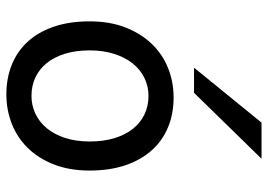

<svg xmlns="http://www.w3.org/2000/svg" viewBox="-138 -683 833 597"><g transform="rotate(90 278.5 -384.5)"><path d="M136.7 -246.6Q136.7 -204.1 147 -170.4Q157.2 -136.7 176 -113.5Q194.8 -90.3 220.7 -78.1Q246.6 -65.9 278.3 -65.9Q307.6 -65.9 333.5 -78.1Q359.4 -90.3 378.7 -113.5Q397.9 -136.7 408.9 -170.4Q419.9 -204.1 419.9 -246.6Q419.9 -289.6 409.7 -323.5Q399.4 -357.4 380.6 -381.1Q361.8 -404.8 335.7 -417.2Q309.6 -429.7 278.3 -429.7Q248.5 -429.7 222.7 -417.2Q196.8 -404.8 177.7 -381.1Q158.7 -357.4 147.7 -323.5Q136.7 -289.6 136.7 -246.6ZM46.4 -246.6Q46.4 -309.6 65.4 -358.2Q84.5 -406.7 116.7 -440.2Q148.9 -473.6 191.9 -490.7Q234.9 -507.8 283.2 -507.8Q333.5 -507.8 375.2 -490.7Q417 -473.6 447 -440.2Q477.1 -406.7 493.7 -358.2Q510.3 -309.6 510.3 -246.6Q510.3 -183.6 491.2 -135.3Q472.2 -86.9 439.9 -54.2Q407.7 -21.5 364.7 -4.6Q321.8 12.2 273.4 12.2Q223.1 12.2 181.4 -4.6Q139.6 -21.5 109.6 -54.2Q79.6 -86.9 63 -135.3Q46.4 -183.6 46.4 -246.6ZM473.6 -781.2 268.6 -571.3H190.4L361.3 -781.2Z"/></g></svg>

Font: Andika New Basic
Style: Regular
Weight: 400
Designer: Victor Gaultney, Annie Olsen, Julie Remington, Don Collingsworth, Eric Hays
Foundry: SIL International
Version: Version 5.500; ttfautohint (v1.8.3)